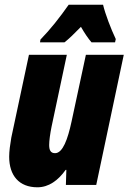

<svg xmlns="http://www.w3.org/2000/svg" viewBox="-20 -786 546 816"><path d="M150 -606H254C272 -620 295 -642 324 -672C340 -644 355 -622 369 -606H469L472 -620C452 -662 427 -727 418 -766H272C234 -712 195 -662 152 -618ZM139 10C187 10 227 -19 259 -64H262L260 0H389L506 -553H345L284 -269C268 -195 247 -135 214 -135C195 -135 189 -148 189 -170C189 -188 193 -217 199 -247L264 -553H103L28 -201C23 -172 19 -143 19 -120C19 -40 61 10 139 10Z"/></svg>

Font: Noto Sans UI Condensed Black
Style: Italic
Weight: 900
Width: 3
Italic angle: -192°
Designer: Monotype Design Team
Foundry: Monotype Imaging Inc.
Version: Version 1.901